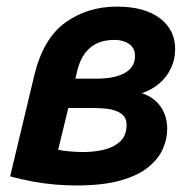

<svg xmlns="http://www.w3.org/2000/svg" viewBox="-20 -556 594 587"><path d="M213.2 11Q180.2 11 147.2 8.1Q114.2 5.2 80.1 -1Q46 -7.2 11 -16.8L84.8 -325.5Q111.8 -437.8 179.4 -486.8Q247 -535.8 337.5 -535.8Q421.2 -535.8 468.4 -500.5Q515.5 -465.2 515.5 -405.8Q515.5 -374.8 502.9 -347.9Q490.2 -321 467.5 -301.2Q444.8 -281.5 413.8 -271.2Q451.8 -258.2 471.5 -229.4Q491.2 -200.5 491.2 -162Q491.2 -132 478.2 -101.6Q465.2 -71.2 434.1 -45.5Q403 -19.8 349 -4.4Q295 11 213.2 11ZM235.5 -91.2Q267.8 -91.2 297.8 -98.4Q327.8 -105.5 347.4 -123.6Q367 -141.8 367 -174.2Q367 -190.5 359.1 -200.4Q351.2 -210.2 336.9 -216.1Q322.5 -222 303.2 -223.9Q284 -225.8 261 -225.8H188.8L157.8 -98Q172 -95 193.5 -93.1Q215 -91.2 235.5 -91.2ZM210.5 -315.5H273.5Q303.5 -315.5 325.9 -320.2Q348.2 -325 363 -333.8Q377.8 -342.5 385.2 -355.4Q392.8 -368.2 392.8 -384.2Q392.8 -409 374.8 -421.5Q356.8 -434 331.2 -434Q283.2 -434 255.6 -410.1Q228 -386.2 217 -342.8Z"/></svg>

Font: Ubuntu Sans
Style: Italic
Weight: 400
Italic angle: -13.5°
Designer: Dalton Maag Ltd
Foundry: Dalton Maag Ltd
Version: Version 1.006